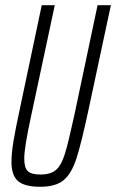

<svg xmlns="http://www.w3.org/2000/svg" viewBox="-20 -708 445 736"><path d="M24 -87Q24 -120 31.5 -166Q39 -212 57 -295L140 -688H190L99 -262Q73 -143 73 -100Q73 -65 86.5 -52Q100 -39 135 -39Q174 -39 194.5 -56.5Q215 -74 228.5 -117.5Q242 -161 264 -262L354 -688H405L321 -295Q292 -159 273 -100.5Q254 -42 223.5 -17Q193 8 134 8Q75 8 49.5 -13.5Q24 -35 24 -87Z"/></svg>

Font: Saira Ultra Condensed Light
Style: Italic
Weight: 300
Width: 1
Italic angle: -12°
Designer: Hector Gatti with collaboration of the Omnibus-Type team
Foundry: Omnibus-Type
Version: Version 1.001; ttfautohint (v1.8)